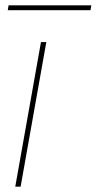

<svg xmlns="http://www.w3.org/2000/svg" viewBox="-20 -697 361 717"><path d="M37 0 133 -540H153L57 0ZM9 -659 12 -677H321L318 -659Z"/></svg>

Font: Poppins Thin
Style: Italic
Weight: 250
Italic angle: -10°
Designer: Ninad Kale (Devanagari), Jonny Pinhorn (Latin)
Foundry: Indian Type Foundry
Version: Version 3.200;PS 1.000;hotconv 16.6.54;makeotf.lib2.5.65590